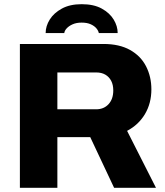

<svg xmlns="http://www.w3.org/2000/svg" viewBox="-20 -897 790 917"><path d="M75 0V-687H474Q550 -687 601 -658.5Q652 -630 677.5 -580.5Q703 -531 703 -470Q703 -404 672.5 -352.5Q642 -301 587 -272L725 0H525L411 -242H254V0ZM254 -375H439Q476 -375 498.5 -399.5Q521 -424 521 -465Q521 -492 511 -511Q501 -530 483 -540.5Q465 -551 439 -551H254ZM198 -739Q198 -772 217.5 -803.5Q237 -835 275.5 -856Q314 -877 370 -877Q428 -877 466 -856Q504 -835 523 -803.5Q542 -772 542 -739H452Q450 -750 440.5 -761.5Q431 -773 413.5 -781Q396 -789 370 -789Q345 -789 327 -781Q309 -773 298.5 -761.5Q288 -750 287 -739Z"/></svg>

Font: Archivo SemiBold ExtraBold
Style: Regular
Weight: 800
Version: Version 2.001